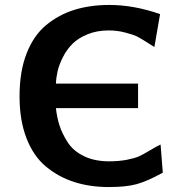

<svg xmlns="http://www.w3.org/2000/svg" viewBox="-20 -735 737 776"><path d="M59 -346Q59 -446 87.5 -519Q116 -592 167 -634Q218 -676 281.5 -695.5Q345 -715 422 -715Q521 -715 627 -678L604 -545Q602 -546 573 -564.5Q544 -583 531 -589Q518 -595 486 -603.5Q454 -612 419 -612Q372 -612 334 -596.5Q296 -581 273 -558Q250 -535 234.5 -504.5Q219 -474 213 -448Q207 -422 206 -397H538V-298H206Q210 -261 220.5 -228Q231 -195 253.5 -160Q276 -125 319 -104Q362 -83 421 -83Q462 -83 494 -89.5Q526 -96 541.5 -103Q557 -110 585.5 -127Q614 -144 629 -151L638 -37Q574 -2 531.5 9.5Q489 21 420 21Q343 21 279.5 0.5Q216 -20 165.5 -62Q115 -104 87 -176.5Q59 -249 59 -346Z"/></svg>

Font: Coval
Style: ExtraBold
Weight: 800
Foundry: Context Ltd
Version: Version 001.000